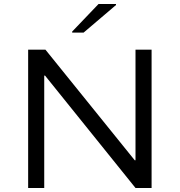

<svg xmlns="http://www.w3.org/2000/svg" viewBox="-20 -935 893 955"><path d="M120 0V-688H206L650 -138H654V-688H734V0H654L204 -559H200V0ZM339 -773V-778L470 -915H557V-910L396 -773Z"/></svg>

Font: Saira Expanded
Style: Regular
Weight: 400
Width: 7
Designer: Hector Gatti with collaboration of the Omnibus-Type team
Foundry: Omnibus-Type
Version: Version 1.100; ttfautohint (v1.8.3)